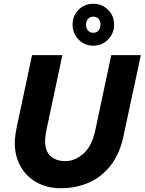

<svg xmlns="http://www.w3.org/2000/svg" viewBox="-20 -981 763 1013"><path d="M58 -227Q58 -238 59 -249.5Q60 -261 62 -274.5Q64 -288 67 -304L149 -690H309L225 -295Q223 -285 221.5 -275Q220 -265 219 -256Q218 -247 218 -238Q218 -183 247 -157Q276 -131 325 -131Q376 -131 420.5 -170.5Q465 -210 483 -295L567 -690H723L632 -265Q612 -169 563.5 -107.5Q515 -46 447.5 -17Q380 12 302 12Q228 12 173 -19Q118 -50 88 -104Q58 -158 58 -227ZM363 -851Q363 -898 394.5 -929.5Q426 -961 472 -961Q518 -961 550 -929.5Q582 -898 582 -851Q582 -805 550 -772.5Q518 -740 472 -740Q426 -740 394.5 -772.5Q363 -805 363 -851ZM434 -851Q434 -832 444.5 -820Q455 -808 472 -808Q490 -808 500 -820Q510 -832 510 -851Q510 -870 500 -881.5Q490 -893 472 -893Q455 -893 444.5 -881.5Q434 -870 434 -851Z"/></svg>

Font: Radio Canada
Style: Italic
Weight: 400
Italic angle: -12°
Designer: Charles Daoud, Etienne Aubert Bonn, Alexandre Saumier Demers, Jacques Le Bailly
Foundry: Radio-Canada
Version: Version 2.104;gftools[0.9.28.dev5+ged2979d]